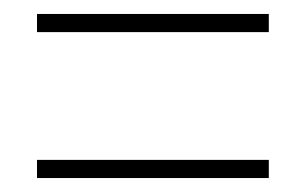

<svg xmlns="http://www.w3.org/2000/svg" viewBox="-20 -490 439 275"><path d="M33 -444H365V-470H33ZM33 -235H365V-261H33Z"/></svg>

Font: Noto Sans Sinhala ExtraCondensed Thin
Style: Regular
Weight: 100
Width: 2
Designer: Jelle Bosma - Monotype Design Team
Foundry: Monotype Imaging Inc.
Version: Version 2.006